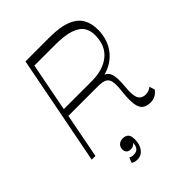

<svg xmlns="http://www.w3.org/2000/svg" viewBox="-257 -866 1205 1205"><g transform="rotate(-45 345.5 -263.5)"><path d="M560 8Q524 8 504.5 -8Q485 -24 479.5 -60Q474 -96 480 -155Q487 -212 483.5 -243Q480 -274 460.5 -286Q441 -298 398 -298H124L133 -348H391Q491 -348 550 -394.5Q609 -441 612 -530Q614 -576 593.5 -607.5Q573 -639 524 -655.5Q475 -672 390 -672H207L77 0H44L186 -730H397Q494 -730 549 -707.5Q604 -685 627 -644Q650 -603 649 -546Q649 -505 636 -466Q623 -427 596.5 -394.5Q570 -362 529.5 -340.5Q489 -319 433 -313L446 -331Q498 -321 511 -286Q524 -251 516 -175Q509 -105 523 -77Q537 -49 575 -49Q590 -49 603.5 -55Q617 -61 623 -68L635 -31Q621 -13 603 -2.5Q585 8 560 8ZM248 203Q235 203 224.5 200Q214 197 207 190L221 157Q226 161 233.5 163Q241 165 253 165Q282 165 293.5 145Q305 125 300 100L305 104Q297 117 287 122.5Q277 128 263 128Q245 128 235 118Q225 108 225 92Q225 69 239.5 56Q254 43 277 43Q299 43 312.5 55.5Q326 68 326 102Q326 146 304.5 174.5Q283 203 248 203Z"/></g></svg>

Font: Savate ExtraLight
Style: Italic
Weight: 200
Italic angle: -11°
Designer: Max Esnée
Foundry: Plomb Type
Version: Version 2.000